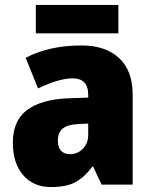

<svg xmlns="http://www.w3.org/2000/svg" viewBox="-20 -747 616 777"><path d="M310 -563Q407 -563 462 -512Q517 -461 517 -363V0H391L357 -73H354Q322 -30 285.5 -10Q249 10 186 10Q115 10 73.5 -38.5Q32 -87 32 -169Q32 -258 88.5 -301Q145 -344 252 -349L337 -352V-362Q337 -398 320.5 -414Q304 -430 275 -430Q245 -430 209 -419Q173 -408 134 -389L84 -513Q129 -537 185.5 -550Q242 -563 310 -563ZM299 -245Q253 -243 233.5 -226.5Q214 -210 214 -179Q214 -150 227.5 -136.5Q241 -123 263 -123Q294 -123 315.5 -145Q337 -167 337 -202V-247ZM459 -727V-612H125V-727Z"/></svg>

Font: Noto Sans Gujarati SemiCondensed Black
Style: Regular
Weight: 900
Width: 4
Designer: Jelle Bosma - Monotype Design Team, Universal Thirst
Foundry: Monotype Imaging Inc.
Version: Version 2.106; ttfautohint (v1.8.4.7-5d5b)